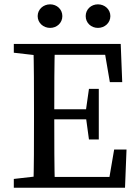

<svg xmlns="http://www.w3.org/2000/svg" viewBox="-20 -874 643 894"><path d="M44.3 0H185.5V-55.8H175.2L44.3 -40.8V0ZM135.3 0H235.7C232.7 -103 232.7 -207 232.7 -321.5V-359.3C232.7 -464.3 232.7 -568.3 235.7 -669.3H135.3C138.3 -566.3 138.3 -462.3 138.3 -359.3V-310C138.3 -205 138.3 -101 135.3 0ZM185.5 0H562.1L569.1 -177.7H511.5L484.6 -20.3L519.6 -50.3H185.5V0ZM185.5 -318.5H411.2V-365.2H185.5V-318.5ZM394.2 -224.5H440V-460.2H394.2L379.2 -354.8V-334.9L394.2 -224.5ZM44.3 -628.5 175.2 -613.5H185.5V-669.3H44.3V-628.5ZM491.5 -491.6H549.1L542.1 -669.3H185.5V-618.9H499.6L464.6 -648.9L491.5 -491.6ZM213.4 -744.1C244.8 -744.1 270.3 -767.3 270.3 -799C270.3 -830.7 244.8 -853.8 213.4 -853.8C181.9 -853.8 155.4 -830.7 155.4 -799C155.4 -767.3 181.9 -744.1 213.4 -744.1ZM436 -744.1C467.5 -744.1 493.9 -767.3 493.9 -799C493.9 -830.7 467.5 -853.8 436 -853.8C404.5 -853.8 379 -830.7 379 -799C379 -767.3 404.5 -744.1 436 -744.1Z"/></svg>

Font: Source Serif Variable
Style: Regular
Weight: 389
Designer: Frank Grießhammer
Foundry: Adobe Systems Incorporated
Version: Version 3.001;hotconv 1.0.111;makeotfexe 2.5.65597